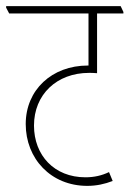

<svg xmlns="http://www.w3.org/2000/svg" viewBox="-39 -642 423 627"><path d="M246 -35C276 -35 303 -41 329 -51L317 -80C294 -69 269 -63 240 -63C138 -63 72 -135 72 -232C72 -333 146 -404 252 -404C259 -404 266 -404 278 -403V-598H364V-603L355 -622H-19V-617L-9 -598H250V-428H248C130 -428 45 -348 45 -237C45 -124 127 -35 246 -35Z"/></svg>

Font: Noto Serif Devanagari ExtraCondensed Thin
Style: Regular
Weight: 100
Width: 2
Designer: Universal Thirst, Indian Type Foundry and the Monotype Design Team
Foundry: Monotype Imaging Inc.
Version: Version 2.004